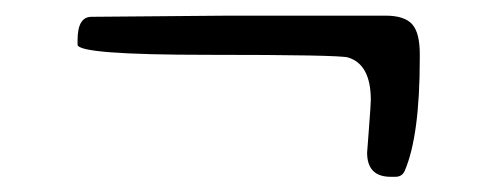

<svg xmlns="http://www.w3.org/2000/svg" viewBox="-20 -366 623 249"><path d="M480 -345.7Q504.4 -345.7 514.4 -334.7Q524.4 -323.7 524.4 -295.9V-290Q524.4 -189.9 504.9 -144.5Q501.5 -136.7 492.7 -136.7H486.8Q456.1 -136.7 456.1 -168L458.5 -199.7Q460.9 -231.4 460.9 -236.3Q460.9 -282.7 431.2 -291.5Q419.9 -294.9 250.2 -294.9Q80.6 -294.9 80.6 -308.1V-314Q80.6 -344.2 98.6 -344.2L275.9 -345.7Z"/></svg>

Font: Averia Libre Light
Style: Italic
Weight: 300
Italic angle: -8.5°
Version: Version 1.002